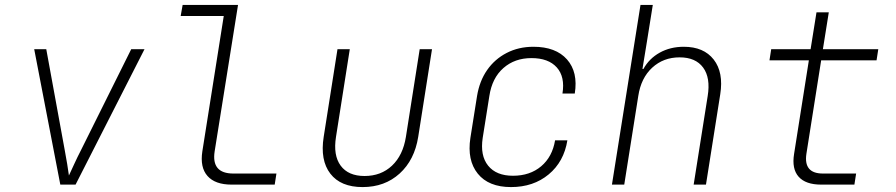

<svg xmlns="http://www.w3.org/2000/svg" viewBox="-20 -750 3640 780"><path d="M225 0 119 -550H168L243 -140Q248 -113 253 -83.5Q258 -54 260 -37Q268 -54 281.5 -83.5Q295 -113 309 -140L513 -550H567L287 0Z M921 0Q854 0 823 -35Q792 -70 802 -135L889 -685H714L722 -730H947L852 -135Q838 -45 928 -45H1103L1096 0Z M1453 10Q1364 10 1322 -44.5Q1280 -99 1295 -194L1351 -550H1401L1345 -194Q1333 -119 1364 -77Q1395 -35 1461 -35Q1528 -35 1572.5 -77Q1617 -119 1629 -194L1685 -550H1735L1679 -194Q1664 -100 1603.5 -45Q1543 10 1453 10Z M2056 10Q1965 10 1921 -44.5Q1877 -99 1891 -190L1918 -360Q1928 -421 1959 -465.5Q1990 -510 2038.5 -535Q2087 -560 2147 -560Q2238 -560 2283.5 -508.5Q2329 -457 2315 -370H2265Q2276 -438 2242 -476Q2208 -514 2139 -514Q2071 -514 2025 -473.5Q1979 -433 1968 -360L1941 -190Q1930 -118 1963 -77Q1996 -36 2064 -36Q2133 -36 2178.5 -74.5Q2224 -113 2235 -180H2285Q2271 -93 2209 -41.5Q2147 10 2056 10Z M2466 0 2582 -730H2632L2608 -580L2590 -470H2594Q2617 -512 2660 -536Q2703 -560 2758 -560Q2839 -560 2879.5 -508Q2920 -456 2906 -367L2848 0H2798L2855 -360Q2867 -434 2836.5 -475.5Q2806 -517 2741 -517Q2675 -517 2629.5 -475Q2584 -433 2573 -360L2516 0Z M3316 0Q3253 0 3224.5 -32Q3196 -64 3206 -125L3266 -505H3106L3113 -550H3273L3297 -700H3347L3323 -550H3548L3541 -505H3316L3256 -125Q3244 -45 3323 -45H3458L3451 0Z"/></svg>

Font: NKDuy Mono Thin
Style: Italic
Weight: 100
Italic angle: -9°
Monospace: yes
Designer: NKDuy
Foundry: NKDuy
Version: Version 2.251; ttfautohint (v1.8.4.7-5d5b)